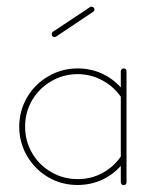

<svg xmlns="http://www.w3.org/2000/svg" viewBox="-20 -554 447 575"><path d="M253.9 -534.2C252.4 -534.2 251 -533.7 249.5 -532.7L138.7 -459C135.7 -457 134.8 -454.6 134.8 -451.7C134.8 -449.2 135.3 -447.3 137.2 -445.3C139.2 -443.4 141.1 -442.9 143.6 -442.9C145 -442.9 146.5 -443.4 147.9 -444.3L258.8 -518.6C261.7 -520 262.7 -522.5 262.7 -525.4C262.7 -527.8 262.2 -529.8 260.3 -531.7C258.3 -533.2 256.3 -534.2 253.9 -534.2ZM212.4 -349.1C181.2 -349.1 151.9 -341.3 125 -325.7C98.1 -310.1 76.7 -289.1 61 -262.2C45.4 -235.4 37.6 -206.1 37.6 -174.3C37.6 -143.1 45.4 -113.8 61 -86.9C76.7 -60.1 98.1 -38.6 125 -22.9C151.9 -7.3 181.2 0 212.4 0C237.8 0 261.2 -4.9 283.7 -14.6C306.2 -24.9 325.7 -39.1 341.8 -57.1V-8.8V-8.3C341.8 -5.9 342.8 -3.9 344.2 -2C346.2 0 348.1 0.5 350.6 0.5C353 0.5 355 0 356.4 -2C358.4 -3.9 358.9 -5.9 358.9 -8.3V-8.8V-81.5L359.4 -82V-82.5V-83L358.9 -83.5V-266.1L359.4 -266.6V-267.1H358.9V-340.3C358.9 -343.3 358.4 -345.2 356.4 -346.7C355 -348.6 353 -349.1 350.6 -349.1C348.1 -349.1 346.2 -348.6 344.2 -346.7C342.8 -345.2 341.8 -343.3 341.8 -340.3V-292C325.7 -310.1 306.2 -324.2 283.7 -334.5C261.2 -344.2 237.8 -349.1 212.4 -349.1ZM212.4 -332C238.8 -332 263.7 -325.7 286.1 -313.5C309.1 -301.3 327.6 -284.7 341.8 -264.2V-85.4C327.6 -64.5 309.1 -47.9 286.1 -35.6C263.7 -23.4 239.3 -17.6 212.9 -17.6C184.1 -17.6 157.7 -24.4 133.8 -38.6C109.4 -52.2 90.3 -71.3 76.2 -95.7C62 -119.6 55.2 -146 55.2 -174.8C55.2 -203.1 62 -229.5 76.2 -253.9C90.3 -277.8 109.4 -296.9 133.8 -311C157.7 -324.7 184.1 -332 212.4 -332Z"/></svg>

Font: Mill
Style: Thin
Weight: 100
Version: Version 001.000